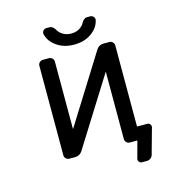

<svg xmlns="http://www.w3.org/2000/svg" viewBox="-150 -1102 1301 1374"><g transform="rotate(-15 500.0 -415.0)"><path d="M762.7 -123Q762.7 -118.2 766.6 -118.2H838.9Q851.6 -118.2 859.4 -107.4Q865.2 -100.6 865.2 -91.8Q865.2 -88.9 864.3 -85L811.5 104.5Q807.6 119.1 795.4 128.4Q783.2 137.7 768.6 137.7H731.4Q717.8 137.7 710 127.4Q702.1 117.2 705.1 104.5L738.3 -17.6Q739.3 -21.5 735.4 -21.5H704.1H682.6Q668.9 -21.5 658.7 -31.7Q648.4 -42 648.4 -56.6V-552.7Q648.4 -552.7 647.5 -553.2Q646.5 -553.7 646.5 -552.7L332 -50.8Q313.5 -21.5 278.3 -21.5H235.4Q220.7 -21.5 210.4 -31.7Q200.2 -42 200.2 -56.6V-718.8Q200.2 -733.4 210.4 -743.7Q220.7 -753.9 235.4 -753.9H280.3Q294.9 -753.9 305.2 -743.7Q315.4 -733.4 315.4 -718.8V-222.7Q315.4 -221.7 316.4 -221.2Q317.4 -220.7 317.4 -221.7L631.8 -724.6Q650.4 -753.9 684.6 -753.9H727.5Q742.2 -753.9 752.4 -743.7Q762.7 -733.4 762.7 -718.8ZM287.1 -932.6Q287.1 -935.5 287.1 -938.5Q287.1 -948.2 294.9 -956.1Q304.7 -966.8 319.3 -966.8H340.8Q367.2 -966.8 384.8 -933.6Q393.6 -918 409.2 -906.2Q439.5 -882.8 481.9 -882.8Q524.4 -882.8 553.7 -906.2Q569.3 -918 577.1 -933.6Q594.7 -966.8 620.1 -966.8H643.6Q657.2 -966.8 667 -956.1Q674.8 -948.2 674.8 -938.5Q674.8 -935.5 674.8 -932.6Q664.1 -881.8 622.1 -847.7Q566.4 -800.8 481.4 -800.8Q396.5 -800.8 340.8 -847.7Q297.9 -881.8 287.1 -932.6Z"/></g></svg>

Font: Gen Jyuu Gothic L Monospace Medium
Style: Regular
Weight: 500
Designer: [Source Han Sans]
Ryoko NISHIZUKA  (kana & ideographs); Paul D. Hunt (Latin, Greek & Cyrillic); Wenlong ZHANG  (bopomofo
Version: Version 1.002.20150607